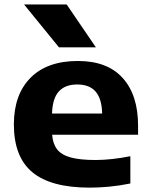

<svg xmlns="http://www.w3.org/2000/svg" viewBox="-20 -828 672 858"><path d="M381 10.5Q208 10.5 125 -58Q42 -126.5 42 -272Q42 -405 116.2 -480.2Q190.5 -555.5 328 -555.5Q460 -555.5 528.5 -479.2Q597 -403 597 -266.5V-226H213Q216 -186 235 -161Q254 -136 295.5 -124.5Q337 -113 407.5 -113Q442.5 -113 483 -117.5Q523.5 -122 562.5 -130V-8Q513 2 467.8 6.2Q422.5 10.5 381 10.5ZM325 -450.5Q271 -450.5 242.8 -419.2Q214.5 -388 212.5 -320.5H436.5Q435 -387 407.2 -418.8Q379.5 -450.5 325 -450.5ZM243.5 -616.5 87.5 -808H278L408.5 -616.5Z"/></svg>

Font: Encode Sans Exp
Style: Bold
Weight: 700
Width: 7
Designer: Multiple Designers
Foundry: Impallari Type
Version: Version 3.002; ttfautohint (v1.8.3) -l 8 -r 50 -G 200 -x 14 